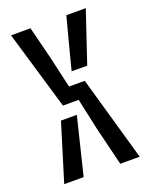

<svg xmlns="http://www.w3.org/2000/svg" viewBox="-118 -665 570 729"><g transform="rotate(-20 167.0 -300.0)"><path d="M240.5 0 202 -157.5 175 -282H111.5L17.5 -600H96L128.5 -471L158 -342H221.5L319 0ZM187 -393 207 -471 241 -600H319.5L250 -393ZM14 0 85 -231H149L131 -157.5L92.5 0Z"/></g></svg>

Font: Big Shoulders Stencil Text
Style: Regular
Weight: 400
Designer: Patric King
Foundry: XO Type Co
Version: Version 1.000